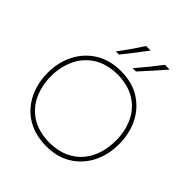

<svg xmlns="http://www.w3.org/2000/svg" viewBox="-254 -1144 1328 1328"><g transform="rotate(45 409.5 -480.5)"><path d="M413 9Q327 9 261 -19.8Q195 -48.5 150.2 -99.5Q105.5 -150.5 82.8 -216.8Q60 -283 60 -358Q60 -461.5 102.8 -544.8Q145.5 -628 224.2 -676.5Q303 -725 411 -725Q521 -725 598.8 -675.8Q676.5 -626.5 717.8 -543.2Q759 -460 759 -358Q759 -253 716.8 -170Q674.5 -87 596.8 -39Q519 9 413 9ZM411 -24Q494 -25.5 553.5 -53Q613 -80.5 651.2 -127.2Q689.5 -174 707.8 -233.5Q726 -293 726 -358Q726 -452.5 691 -527.2Q656 -602 586 -646Q516 -690 411 -692Q302.5 -690 232 -643.5Q161.5 -597 127.2 -521.8Q93 -446.5 93 -358Q93 -269 126.5 -193.8Q160 -118.5 230.2 -72.2Q300.5 -26 411 -24ZM453 -795Q490 -838.5 525.8 -882.2Q561.5 -926 595 -970H641Q603.5 -926 564.8 -882.8Q526 -839.5 486 -796ZM289 -795Q321.5 -838.5 352 -882.2Q382.5 -926 411 -970H455Q423 -926 389.2 -882.8Q355.5 -839.5 320 -796Z"/></g></svg>

Font: Commissioner Flair Thin
Style: Regular
Weight: 100
Designer: Kostas Bartsokas
Foundry: Kostas Bartsokas
Version: Version 1.000; ttfautohint (v1.8.3)